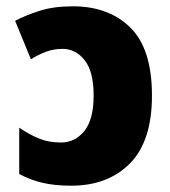

<svg xmlns="http://www.w3.org/2000/svg" viewBox="-20 -579 539 609"><path d="M211 -559Q325 -559 393.5 -491.5Q462 -424 462 -276Q462 -131 392 -60.5Q322 10 206 10Q154 10 115.5 1Q77 -8 41 -27V-174Q73 -152 104 -139.5Q135 -127 174 -127Q218 -127 247.5 -163.5Q277 -200 277 -276Q277 -352 248.5 -388Q220 -424 178 -424Q151 -424 126.5 -415Q102 -406 78 -391L28 -513Q60 -530 105 -544.5Q150 -559 211 -559Z"/></svg>

Font: Noto Sans Disp ExtBd
Style: Regular
Weight: 800
Designer: Monotype Design Team
Foundry: Monotype Imaging Inc.
Version: Version 2.000;GOOG;noto-source:20170915:90ef993387c0; ttfaut